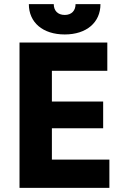

<svg xmlns="http://www.w3.org/2000/svg" viewBox="-20 -905 599 925"><path d="M119 -885C119 -797 186 -739 292 -739C397 -739 464 -797 464 -885H344C344 -854 325 -833 292 -833C258 -833 239 -854 239 -885ZM74 0H507V-136H230V-287H477V-416H230V-564H497V-700H74Z"/></svg>

Font: Fixel Text Bold
Style: Bold
Weight: 700
Width: 4
Designer: AlfaBravo + MacPaw
Foundry: Kyrylo Tkachov, Marchela Mozhyna, Serhii Makarenko, Maria Weinstein, Zakhar Kryvoshyya
Version: Version 1.211